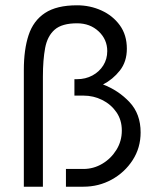

<svg xmlns="http://www.w3.org/2000/svg" viewBox="-20 -705 591 725"><path d="M70 0V-441Q70 -518 88 -572.5Q106 -627 150 -656Q194 -685 271 -685Q320 -685 363 -665.5Q406 -646 432.5 -609.5Q459 -573 459 -521Q459 -472 432.5 -438.5Q406 -405 369 -386Q427 -364 469 -319.5Q511 -275 511 -205Q511 -147 481 -100.5Q451 -54 402 -27Q353 0 295 0H229V-67H295Q333 -67 366 -86.5Q399 -106 419.5 -139Q440 -172 440 -212Q440 -252 419.5 -281.5Q399 -311 366 -327.5Q333 -344 295 -344H261V-406H271Q303 -406 329 -420Q355 -434 370 -458Q385 -482 385 -512Q385 -556 352.5 -586.5Q320 -617 271 -617Q214 -617 186.5 -593Q159 -569 150.5 -524Q142 -479 142 -416V0Z"/></svg>

Font: Teachers
Style: Regular
Weight: 400
Designer: Alfredo Marco Pradil, Chank Diesel
Version: Version 1.001